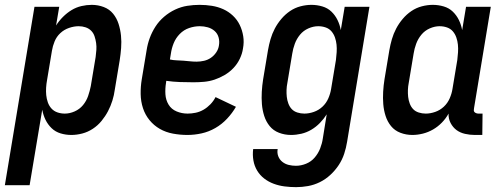

<svg xmlns="http://www.w3.org/2000/svg" viewBox="-52 -548 2072 791"><path d="M-32 215 90 -520H192L179 -443Q191 -462 207.5 -478.5Q224 -495 243 -506.5Q262 -518 283.5 -523Q305 -528 326 -528Q352 -528 375.5 -519Q399 -510 414 -491.5Q429 -473 436.5 -449.5Q444 -426 446.5 -401Q449 -376 447 -350Q445 -324 441 -299L421 -179Q418 -156 411 -133.5Q404 -111 393 -90Q382 -69 366.5 -50Q351 -31 330.5 -17.5Q310 -4 287 2Q264 8 242 8Q219 8 197.5 1.5Q176 -5 160.5 -20Q145 -35 135.5 -54.5Q126 -74 122 -96L70 215ZM215 -80Q235 -80 255.5 -89Q276 -98 290 -115Q304 -132 311 -152.5Q318 -173 322 -193L342 -313Q344 -328 345 -342.5Q346 -357 344 -371Q342 -385 337.5 -398.5Q333 -412 323.5 -421.5Q314 -431 300.5 -435.5Q287 -440 272 -440Q253 -440 232.5 -433Q212 -426 196.5 -411.5Q181 -397 173 -377.5Q165 -358 162 -339L142 -219Q139 -203 138 -187Q137 -171 138.5 -156Q140 -141 145 -126.5Q150 -112 160 -101Q170 -90 184.5 -85Q199 -80 215 -80Z M720 8Q690 8 660.5 2.5Q631 -3 606.5 -17Q582 -31 564 -53Q546 -75 537 -102.5Q528 -130 527.5 -160.5Q527 -191 532 -221L552 -341Q556 -367 565 -391.5Q574 -416 588.5 -438.5Q603 -461 624 -479Q645 -497 669.5 -508.5Q694 -520 719.5 -524Q745 -528 770 -528Q796 -528 821 -524Q846 -520 868 -510Q890 -500 907.5 -483.5Q925 -467 935.5 -445.5Q946 -424 950 -399Q954 -374 949 -348Q946 -327 936 -306Q926 -285 910 -268Q894 -251 873.5 -239Q853 -227 832 -220Q811 -213 789 -211Q767 -209 745 -209Q717 -209 689 -210Q661 -211 633 -215L632 -207Q628 -183 629.5 -159.5Q631 -136 642.5 -117Q654 -98 675.5 -89Q697 -80 721 -80Q737 -80 754 -83.5Q771 -87 786.5 -96Q802 -105 815 -118.5Q828 -132 836 -148L920 -108Q905 -82 883.5 -59Q862 -36 835 -20.5Q808 -5 778.5 1.5Q749 8 720 8ZM758 -294Q773 -294 788.5 -297.5Q804 -301 817 -310Q830 -319 839 -332.5Q848 -346 850 -361Q853 -378 848.5 -394Q844 -410 832 -420.5Q820 -431 804 -435.5Q788 -440 771 -440Q749 -440 727 -432.5Q705 -425 688.5 -408Q672 -391 663.5 -370Q655 -349 652 -327L648 -303Q661 -300 675 -299.5Q689 -299 703 -298Q717 -297 730.5 -295.5Q744 -294 758 -294Z M1168 223Q1144 223 1120.5 220Q1097 217 1075.5 209Q1054 201 1036.5 187.5Q1019 174 1007.5 155Q996 136 992 113Q988 90 991 66H1092Q1089 82 1094.5 96Q1100 110 1111.5 119Q1123 128 1137.5 131.5Q1152 135 1167 135Q1188 135 1209 126.5Q1230 118 1244.5 101Q1259 84 1267 63.5Q1275 43 1278 22L1294 -77Q1282 -58 1266 -41.5Q1250 -25 1230.5 -13.5Q1211 -2 1189.5 3Q1168 8 1147 8Q1121 8 1097.5 -1Q1074 -10 1059 -28.5Q1044 -47 1036.5 -70.5Q1029 -94 1027 -119Q1025 -144 1026.5 -170Q1028 -196 1032 -221L1052 -341Q1056 -364 1062.5 -386.5Q1069 -409 1080 -430Q1091 -451 1107 -470Q1123 -489 1143 -502.5Q1163 -516 1186 -522Q1209 -528 1231 -528Q1254 -528 1276 -521.5Q1298 -515 1313.5 -500Q1329 -485 1338.5 -465.5Q1348 -446 1352 -424L1368 -520H1470L1378 36Q1374 61 1366 85.5Q1358 110 1343.5 132Q1329 154 1309 172.5Q1289 191 1265.5 202.5Q1242 214 1217 218.5Q1192 223 1168 223ZM1202 -80Q1221 -80 1241 -87Q1261 -94 1276.5 -108.5Q1292 -123 1300.5 -142.5Q1309 -162 1312 -181L1332 -301Q1334 -317 1335 -333Q1336 -349 1334.5 -364Q1333 -379 1328 -393.5Q1323 -408 1313.5 -419Q1304 -430 1289.5 -435Q1275 -440 1259 -440Q1239 -440 1218.5 -431Q1198 -422 1184 -405Q1170 -388 1162.5 -367.5Q1155 -347 1152 -327L1132 -207Q1129 -192 1128.5 -177.5Q1128 -163 1129.5 -149Q1131 -135 1136 -121.5Q1141 -108 1150 -98.5Q1159 -89 1173 -84.5Q1187 -80 1202 -80Z M1647 8Q1621 8 1597.5 -1Q1574 -10 1559 -28.5Q1544 -47 1536.5 -70.5Q1529 -94 1527 -119Q1525 -144 1526.5 -170Q1528 -196 1532 -221L1552 -341Q1556 -364 1562.5 -386.5Q1569 -409 1580 -430Q1591 -451 1607 -470Q1623 -489 1643 -502.5Q1663 -516 1686 -522Q1709 -528 1731 -528Q1754 -528 1776 -521.5Q1798 -515 1813.5 -500Q1829 -485 1838.5 -465.5Q1848 -446 1852 -424L1868 -520H1970L1901 -103Q1900 -98 1900 -93.5Q1900 -89 1903 -86Q1906 -83 1910.5 -81.5Q1915 -80 1919 -80H1936L1935 8H1904Q1884 8 1864 3.5Q1844 -1 1829 -12Q1814 -23 1804.5 -41Q1795 -59 1796 -80Q1785 -60 1768.5 -43Q1752 -26 1732 -14.5Q1712 -3 1690 2.5Q1668 8 1647 8ZM1702 -80Q1721 -80 1741 -87Q1761 -94 1776.5 -108.5Q1792 -123 1800.5 -142.5Q1809 -162 1812 -181L1832 -301Q1834 -317 1835 -333Q1836 -349 1834.5 -364Q1833 -379 1828 -393.5Q1823 -408 1813.5 -419Q1804 -430 1789.5 -435Q1775 -440 1759 -440Q1739 -440 1718.5 -431Q1698 -422 1684 -405Q1670 -388 1662.5 -367.5Q1655 -347 1652 -327L1632 -207Q1629 -192 1628.5 -177.5Q1628 -163 1629.5 -149Q1631 -135 1636 -121.5Q1641 -108 1650 -98.5Q1659 -89 1673 -84.5Q1687 -80 1702 -80Z"/></svg>

Font: Iosevka Curly Semibold
Style: Italic
Weight: 600
Italic angle: -9°
Monospace: yes
Designer: Belleve Invis
Foundry: Belleve Invis
Version: Version 22.1.2; ttfautohint (v1.8.4)